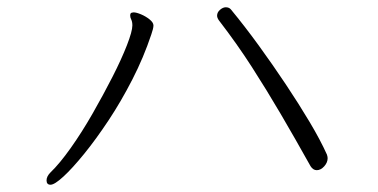

<svg xmlns="http://www.w3.org/2000/svg" viewBox="-20 -576 1040 528"><path d="M851 -108Q841 -108 834 -119Q791 -196 752 -262.5Q713 -329 672.5 -392Q632 -455 582 -520Q577 -527 577 -533Q577 -542 585 -549Q593 -556 601 -556Q610 -556 615 -550Q653 -504 691.5 -451Q730 -398 766 -344Q802 -290 831.5 -240.5Q861 -191 879 -151Q881 -145 881 -141Q881 -129 871.5 -118.5Q862 -108 851 -108ZM119 -68Q108 -68 108 -80Q108 -91 119 -102Q144 -126 174.5 -169Q205 -212 234.5 -263.5Q264 -315 289 -364Q314 -413 329 -451.5Q344 -490 344 -506Q344 -516 341 -522Q338 -528 338 -533Q338 -540 342 -541Q346 -542 347 -542Q355 -542 368 -536.5Q381 -531 391.5 -522.5Q402 -514 402 -506Q402 -498 396 -481Q375 -418 344 -357.5Q313 -297 278.5 -245Q244 -193 211.5 -153Q179 -113 154.5 -90.5Q130 -68 119 -68Z"/></svg>

Font: Moon Stars Kai T Light
Style: Regular
Weight: 300
Designer: GuiWonder
Version: Version 1.101